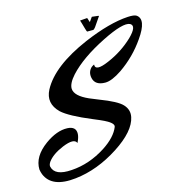

<svg xmlns="http://www.w3.org/2000/svg" viewBox="-115 -805 943 999"><g transform="rotate(-15 356.5 -306.0)"><path d="M506 -696Q506 -696 471 -645Q463 -635 459 -634H426L425 -635Q424 -635 419 -651.5Q414 -668 410 -683L405 -699L444 -702L452 -678L469 -702Q469 -702 504 -698Q506 -697 506 -696ZM416 -459Q414 -421 490 -454Q568 -487 628 -544Q682 -597 652 -614Q618 -631 500 -572Q372 -508 306 -436Q270 -396 271 -367Q273 -328 345 -296Q360 -290 394 -276Q486 -241 512 -213Q540 -183 532 -145Q517 -72 406 0Q290 75 171 88Q40 103 7 22Q2 9 0 -5Q-2 -75 75 -131Q139 -177 195 -175Q243 -173 241 -132Q240 -113 227 -87Q216 -116 150 -89Q90 -64 65 -29Q56 -15 58 -5Q70 48 162 41Q258 35 347 -22Q416 -67 436 -118Q443 -137 392 -162Q376 -170 337 -186Q219 -235 180 -271Q123 -327 158 -394Q217 -505 410 -588Q549 -647 649 -653Q684 -655 696 -647Q739 -617 675 -526Q620 -446 539 -390Q484 -353 449 -353Q394 -353 385 -395Q378 -428 401 -450Q409 -456 416 -459Z"/></g></svg>

Font: Sagha
Style: Regular
Weight: 400
Designer: MUHAMMAD YONI
Version: Version 001.000